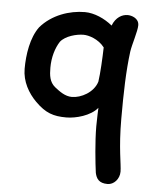

<svg xmlns="http://www.w3.org/2000/svg" viewBox="-49 -478 611 744"><g transform="rotate(5 256.0 -105.5)"><path d="M418 -435C396 -435 372 -422 359 -389C329 -414 288 -432 252 -432C192 -432 124 -409 80 -358C48 -315 38 -248 38 -193C38 -143 63 -100 94 -69C134 -29 165 -19 215 -19C252 -19 309 -34 336 -67C336 -67 334 -23 334 5C334 64 343 149 348 185C353 207 363 224 397 224C421 224 443 201 443 172C443 143 428 84 428 -34C428 -134 430 -218 440 -295C444 -323 462 -376 462 -399C462 -427 432 -435 418 -435ZM230 -100C203 -100 181 -117 162 -132C140 -150 137 -176 137 -206C137 -246 148 -283 165 -309C184 -333 227 -344 254 -344C274 -344 312 -333 336 -302C335 -262 332 -201 327 -168C314 -125 265 -100 230 -100Z"/></g></svg>

Font: Itim
Style: Regular
Weight: 400
Designer: CadsonDemak Team
Foundry: Pablo Impallari
Version: Version 1.002;PS 001.002;hotconv 1.0.88;makeotf.lib2.5.64775